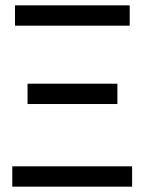

<svg xmlns="http://www.w3.org/2000/svg" viewBox="-20 -714 540 718"><path d="M36 -694H465V-618H36ZM83 -401H419V-325H83ZM26 -92H474V-16H26Z"/></svg>

Font: D2Coding
Style: Regular
Weight: 400
Monospace: yes
Designer: Yong-Rak Park; Jeong-Hwan Yoon; Sang-Min Lee;
Foundry: NHN Corporation
Version: Version 1.3.2; Build 20180524